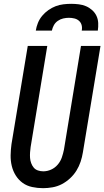

<svg xmlns="http://www.w3.org/2000/svg" viewBox="-20 -975 545 1003"><path d="M205 8Q176 8 148 2Q120 -4 98.5 -19.5Q77 -35 62.5 -58Q48 -81 41.5 -108Q35 -135 35.5 -164Q36 -193 40 -222L125 -735H227L140 -207Q138 -193 137 -178.5Q136 -164 137 -150Q138 -136 143 -122.5Q148 -109 156.5 -99Q165 -89 178.5 -84.5Q192 -80 206 -80Q227 -80 247 -89Q267 -98 281.5 -115Q296 -132 303 -152.5Q310 -173 314 -193L403 -735H505L413 -179Q409 -154 401 -130Q393 -106 379.5 -84Q366 -62 346 -43.5Q326 -25 303 -13Q280 -1 254.5 3.5Q229 8 205 8ZM167 -815Q170 -835 178 -855Q186 -875 200 -892Q214 -909 232.5 -922Q251 -935 270.5 -942.5Q290 -950 311 -952.5Q332 -955 352 -955Q372 -955 392 -952.5Q412 -950 429.5 -942.5Q447 -935 461.5 -922Q476 -909 484 -892Q492 -875 493 -855Q494 -835 491 -815H407Q410 -830 406.5 -843.5Q403 -857 393 -866Q383 -875 369 -878.5Q355 -882 340 -882Q325 -882 310 -878.5Q295 -875 282 -866Q269 -857 261.5 -843.5Q254 -830 251 -815Z"/></svg>

Font: Iosevka SS18 Semibold
Style: Italic
Weight: 600
Italic angle: -9°
Monospace: yes
Designer: Belleve Invis
Foundry: Belleve Invis
Version: Version 25.1.1; ttfautohint (v1.8.4)